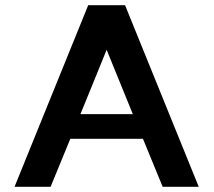

<svg xmlns="http://www.w3.org/2000/svg" viewBox="-20 -720 826 740"><path d="M36 0 320 -700H462L746 0H607L531 -185H251L175 0ZM290 -280H492L391 -528Z"/></svg>

Font: Panamera
Style: Bold
Weight: 700
Designer: Bastien Sozeau
Foundry: NBR — Bastien Sozeau
Version: Version 3.002; ttfautohint (v1.8.4.7-5d5b);gftools[0.9.33]